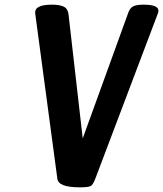

<svg xmlns="http://www.w3.org/2000/svg" viewBox="-20 -788 700 824"><path d="M596 -768Q660 -768 660 -742Q660 -736 657 -729L389 -21Q380 2 371.5 9Q363 16 323 16Q229 16 226 -22L131 -731Q127 -768 203 -768Q236 -768 253.5 -759.5Q271 -751 274 -727L335 -194L530 -732Q537 -753 551 -760.5Q565 -768 596 -768Z"/></svg>

Font: Chau Philomene One
Style: Italic
Weight: 400
Designer: Vicente Lamonaca
Foundry: TipoType
Version: Version 1.002